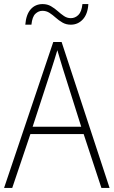

<svg xmlns="http://www.w3.org/2000/svg" viewBox="-20 -921 557 941"><path d="M477 0 390 -264H129L40 0H0L241 -715H282L517 0ZM288 -585Q282 -605 275 -628Q268 -651 261 -675Q254 -652 247 -629Q240 -606 233 -585L140 -300H378ZM104 -800Q108 -850 130.5 -875.5Q153 -901 189 -901Q212 -901 230 -890.5Q248 -880 263 -866.5Q278 -853 293.5 -842.5Q309 -832 327 -832Q348 -832 364 -847.5Q380 -863 384 -901H413Q410 -852 386 -826Q362 -800 327 -800Q304 -800 286 -810.5Q268 -821 253 -834.5Q238 -848 222.5 -858Q207 -868 188 -868Q169 -868 153.5 -853.5Q138 -839 134 -800Z"/></svg>

Font: Noto Sans Tamil SemiCondensed ExtraLight
Style: Regular
Weight: 200
Width: 4
Designer: Jelle Bosma - Monotype Design Team
Foundry: Monotype Imaging Inc.
Version: Version 2.004; ttfautohint (v1.8.4.7-5d5b)